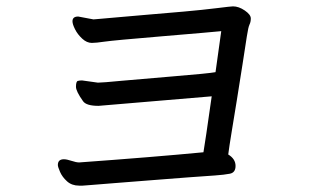

<svg xmlns="http://www.w3.org/2000/svg" viewBox="-20 -647 1040 604"><path d="M240 -63Q245 -63 266 -65Q287 -67 341 -71Q395 -75 455.5 -80Q516 -85 571.5 -89Q627 -93 656 -95Q685 -97 703 -100.5Q721 -104 721 -125Q721 -147 698 -161Q701 -185 708.5 -230.5Q716 -276 725 -331.5Q734 -387 743 -445Q752 -503 756.5 -532.5Q761 -562 765 -570Q769 -578 769 -589Q769 -601 750 -614Q731 -627 713 -627Q707 -627 663 -621.5Q619 -616 557.5 -610.5Q496 -605 446.5 -601Q397 -597 354.5 -593Q312 -589 286 -587L274 -586L226 -595Q208 -595 208 -580Q208 -571 216 -555Q224 -539 238.5 -525.5Q253 -512 269 -512Q282 -512 309 -516Q336 -520 491.5 -533Q647 -546 676 -549L658 -420Q637 -416 521.5 -406.5Q406 -397 364 -393Q302 -387 288 -387L238 -394Q231 -394 225 -392.5Q219 -391 219 -374Q219 -360 241 -329Q251 -314 290 -314L646 -344Q625 -196 620 -168Q463 -153 229 -136Q220 -136 205 -141Q190 -146 181 -146Q162 -146 162 -128Q162 -122 169 -106Q176 -90 191 -76.5Q206 -63 229 -63Z"/></svg>

Font: LXGW WenKai Mono TC
Style: Bold
Weight: 700
Designer: LXGW / Fontworks Inc.
Foundry: LXGW / Fontworks Inc.
Version: Version 1.330